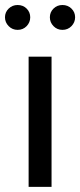

<svg xmlns="http://www.w3.org/2000/svg" viewBox="-32 -732 315 752"><path d="M-12.5 -664.3Q-12.5 -644.3 2 -629.6Q16.4 -615 37.1 -615Q58.1 -615 72.3 -629.6Q86.4 -644.3 86.4 -664.3Q86.4 -684.3 72.3 -698.4Q58.1 -712.4 37.1 -712.4Q16.4 -712.4 2 -698.4Q-12.5 -684.3 -12.5 -664.3ZM163.3 -664.3Q163.3 -644.3 177.6 -629.6Q191.9 -615 212.6 -615Q233.6 -615 247.9 -629.6Q262.2 -644.3 262.2 -664.3Q262.2 -684.3 247.9 -698.4Q233.6 -712.4 212.6 -712.4Q191.9 -712.4 177.6 -698.4Q163.3 -684.3 163.3 -664.3ZM80.1 -510V0H169.9V-510Z"/></svg>

Font: Estedad-FD-VF Thin
Style: Regular
Weight: 100
Designer: Amin Abedi
Version: Version 5.0